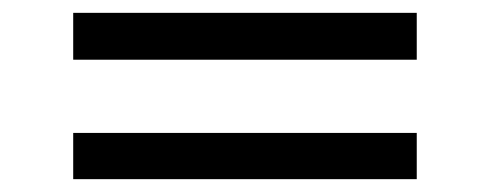

<svg xmlns="http://www.w3.org/2000/svg" viewBox="-20 -431 763 299"><path d="M94 -338V-411H629V-338ZM94 -152V-224H629V-152Z"/></svg>

Font: Lexend Giga Light
Style: Regular
Weight: 300
Version: Version 1.007